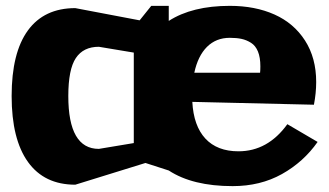

<svg xmlns="http://www.w3.org/2000/svg" viewBox="-20 -630 1130 660"><path d="M439.9 -449.2 319.8 -469.2Q266.6 -469.2 240.7 -430.4Q214.8 -391.6 214.8 -299.8Q214.8 -118.2 319.8 -118.2L439.9 -138.2V-299.8ZM647.9 -379.9H874Q875 -387.7 875 -401.9Q875 -432.6 866.7 -452.9Q858.4 -473.1 842.8 -482.9Q827.1 -492.7 810.3 -496.3Q793.5 -500 770 -500Q722.7 -500 691.4 -468.8Q660.2 -437.5 647.9 -379.9ZM641.1 -279.8Q645.5 -197.3 686 -153.6Q726.6 -109.9 799.8 -109.9Q900.4 -109.9 967.8 -203.1L1071.8 -142.1Q1023.4 -73.2 949.2 -31.7Q875 9.8 779.8 9.8Q642.1 9.8 560.1 -43.9L480 -69.8L238.8 4.9Q132.3 4.9 76.2 -73.2Q20 -151.4 20 -299.8Q20 -448.7 75.9 -525.4Q131.8 -602.1 238.8 -602.1L460 -560.1L500 -609.9H560.1V-558.1Q640.6 -609.9 770 -609.9Q856.9 -609.9 923.6 -580.1Q990.2 -550.3 1028.6 -490.5Q1066.9 -430.7 1066.9 -348.1Q1066.9 -310.1 1059.1 -270Z"/></svg>

Font: Zantroke
Style: Regular
Weight: 500
Foundry: gluk
Version: Version 0.36